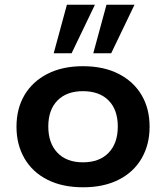

<svg xmlns="http://www.w3.org/2000/svg" viewBox="-20 -785 705 815"><path d="M333 10Q245 10 181.5 -22Q118 -54 84 -112.5Q50 -171 50 -247Q50 -324 84 -381.5Q118 -439 181.5 -471.5Q245 -504 332 -504Q420 -504 483.5 -471.5Q547 -439 581 -381.5Q615 -324 615 -247Q615 -171 581 -112.5Q547 -54 483.5 -22Q420 10 333 10ZM332 -96Q402 -96 441 -136.5Q480 -177 480 -248Q480 -319 441 -358.5Q402 -398 332 -398Q263 -398 224 -358.5Q185 -319 185 -248Q185 -177 224 -136.5Q263 -96 332 -96ZM376 -559 432 -765H551L452 -559ZM208 -559 264 -765H383L284 -559Z"/></svg>

Font: Nunito Sans 10pt SemiExpanded
Style: Bold
Weight: 700
Width: 6
Designer: Vernon Adams
Foundry: Vernon Adams
Version: Version 3.101;gftools[0.9.27]